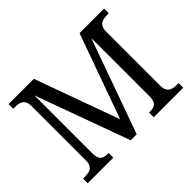

<svg xmlns="http://www.w3.org/2000/svg" viewBox="-143 -969 1225 1225"><g transform="rotate(-45 469.0 -357.0)"><path d="M633.8 0V-42H637.2Q653.3 -42 666.3 -44.2Q679.2 -46.4 688.2 -53Q697.3 -59.6 702.6 -72Q708 -84.5 709 -105V-639.2L480 0H425.8L193.8 -637.2V-113.8Q193.8 -90.3 198.7 -76.2Q203.6 -62 213.1 -54.4Q222.7 -46.9 236.1 -44.4Q249.5 -42 266.1 -42H269V0H38.1V-42H50.8Q67.4 -42 82.3 -44.2Q97.2 -46.4 108.4 -53.2Q119.6 -60.1 126.2 -73.5Q132.8 -86.9 132.8 -108.9V-604Q132.8 -626 126.2 -639.4Q119.6 -652.8 108.4 -660.2Q97.2 -667.5 82.3 -669.7Q67.4 -671.9 50.8 -671.9H38.1V-713.9H266.1L473.1 -142.1L678.2 -713.9H899.9V-671.9H887.2Q870.1 -671.9 855.2 -669.4Q840.3 -667 829.1 -659.4Q817.9 -651.9 811.5 -637.7Q805.2 -623.5 805.2 -600.1V-113.8Q805.2 -90.3 811.5 -76.2Q817.9 -62 829.1 -54.4Q840.3 -46.9 855.2 -44.4Q870.1 -42 887.2 -42H899.9V0Z"/></g></svg>

Font: Droid Serif
Style: Regular
Weight: 400
Designer: Monotype Design team
Foundry: Monotype Imaging Inc.
Version: Version 1.03